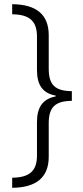

<svg xmlns="http://www.w3.org/2000/svg" viewBox="-20 -735 397 914"><path d="M38 111V159C151 158 212 111 212 11V-149C212 -227 245 -254 322 -255V-301C244 -302 212 -329 212 -408V-567C212 -667 152 -714 38 -715V-667C118 -666 156 -637 156 -561V-402C156 -332 182 -291 245 -280V-276C183 -264 156 -224 156 -154V6C156 80 119 110 38 111Z"/></svg>

Font: Noto Sans SemiCondensed Light
Style: Regular
Weight: 300
Width: 4
Designer: Monotype Design Team
Foundry: Monotype Imaging Inc.
Version: Version 2.013